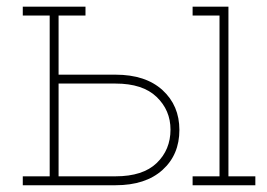

<svg xmlns="http://www.w3.org/2000/svg" viewBox="-20 -548 790 568"><path d="M549.8 0V-26.4H629.4V-502H549.8V-528.3H655.8V-26.4H735.4V0ZM321.8 -327.1Q410.6 -327.1 460.7 -281.5Q510.7 -235.8 510.7 -163.6Q510.7 -90.3 460.7 -45.2Q410.6 0 321.8 0H47.4V-26.4H127V-502H47.4V-528.3H232.9V-502H153.3V-327.1ZM153.3 -26.4H321.8Q402.8 -26.4 443.6 -65.7Q484.4 -105 484.4 -164.6Q484.4 -221.7 443.4 -261.2Q402.3 -300.8 321.8 -300.8H153.3Z"/></svg>

Font: Roboto Slab Thin
Style: Regular
Weight: 100
Designer: Google
Version: Version 2.000; ttfautohint (v1.8.1.43-b0c9)